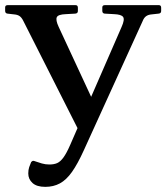

<svg xmlns="http://www.w3.org/2000/svg" viewBox="-55 -513 647 747"><path d="M121 214Q88 214 71.5 199Q55 184 55 162Q55 148 58.5 137.5Q62 127 66 118Q72 110 80 114Q94 119 108 123Q122 127 137 127Q155 127 167.5 121.5Q180 116 192 99.5Q204 83 218 51L418 -408Q431 -437 424 -447Q417 -457 388 -458L352 -460Q343 -461 343 -471V-484Q343 -493 353 -493H563Q572 -493 572 -483V-470Q572 -461 562 -460L535 -457Q522 -456 513.5 -450Q505 -444 500 -431L271 72Q247 125 225 156Q203 187 178 200.5Q153 214 121 214ZM35 -433Q29 -445 21 -450.5Q13 -456 0 -457L-26 -460Q-35 -461 -35 -471V-484Q-35 -493 -25 -493H239Q248 -493 248 -483V-470Q248 -461 238 -460L202 -458Q171 -457 166 -446Q161 -435 173 -409L323 -86L259 10Z"/></svg>

Font: Hahmlet Medium
Style: Regular
Weight: 500
Version: Version 1.002